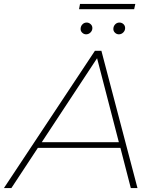

<svg xmlns="http://www.w3.org/2000/svg" viewBox="-65 -959 781 979"><path d="M-45 0 419 -700H452L636 0H602L549 -205H128L-7 0ZM148 -234H541L430 -662ZM374 -784Q363 -784 354.5 -792Q346 -800 346 -811Q346 -825 355 -834.5Q364 -844 377 -844Q388 -844 397 -836Q406 -828 406 -816Q406 -803 396.5 -793.5Q387 -784 374 -784ZM541 -784Q530 -784 521.5 -792Q513 -800 513 -811Q513 -825 522 -834.5Q531 -844 544 -844Q556 -844 564.5 -836Q573 -828 573 -816Q573 -803 563.5 -793.5Q554 -784 541 -784ZM338 -912 343 -939H625L619 -912Z"/></svg>

Font: Montserrat ExtraLight
Style: Italic
Weight: 200
Italic angle: -11.3°
Designer: Julieta Ulanovsky
Foundry: Julieta Ulanovsky
Version: Version 9.000; ttfautohint (v1.8.4.7-5d5b)